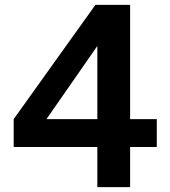

<svg xmlns="http://www.w3.org/2000/svg" viewBox="-20 -765 694 785"><path d="M378 0H512V-164H621V-278H512V-745H370L36 -278V-164H378ZM170 -278 378 -577V-278Z"/></svg>

Font: Mluvka
Style: Bold
Weight: 700
Designer: Modified by Jiří Krblich, Original typeface by Gumpita Rahayu
Foundry: Gumpita Rahayu & Jiří Krblich
Version: Version 2.000;Glyphs 3.1.1 (3134)